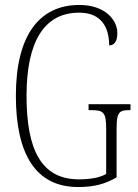

<svg xmlns="http://www.w3.org/2000/svg" viewBox="-20 -744 556 774"><path d="M295 10C359 10 404 -2 450 -29V-223C450 -292 460 -300 502 -300H506V-324H337V-300H347C397 -300 408 -292 408 -225V-43C384 -28 344 -21 298 -21C146 -21 87 -141 87 -358C87 -579 160 -693 299 -693C390 -693 420 -632 420 -561C440 -561 453 -576 453 -611C453 -664 403 -724 300 -724C138 -724 44 -601 44 -358C44 -124 123 10 295 10Z"/></svg>

Font: Noto Serif Khmer ExtraCondensed ExtraLight
Style: Regular
Weight: 200
Width: 2
Designer: Danh Hong and the Monotype Design Team
Foundry: Monotype Imaging Inc.
Version: Version 2.004